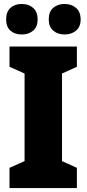

<svg xmlns="http://www.w3.org/2000/svg" viewBox="-20 -949 437 969"><path d="M368 0H28V-102L104 -136V-578L28 -612V-714H368V-612L293 -578V-136L368 -102ZM226 -851Q226 -814 248.5 -794.5Q271 -775 306 -775Q341 -775 364 -794.5Q387 -814 387 -851Q387 -889 364 -909Q341 -929 306 -929Q271 -929 248.5 -909.5Q226 -890 226 -851ZM11 -851Q11 -813 33 -794Q55 -775 90 -775Q125 -775 147.5 -794.5Q170 -814 170 -851Q170 -889 147.5 -909Q125 -929 90 -929Q55 -929 33 -909.5Q11 -890 11 -851Z"/></svg>

Font: Noto Sans Display SemiCondensed Black
Style: Regular
Weight: 900
Width: 4
Designer: Monotype Design Team
Foundry: Monotype Imaging Inc.
Version: Version 1.900